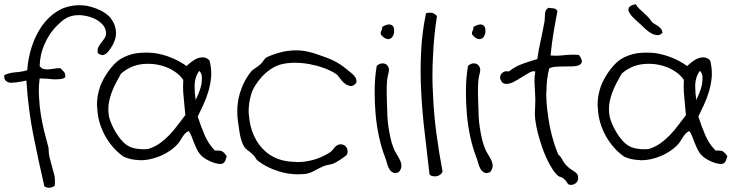

<svg xmlns="http://www.w3.org/2000/svg" viewBox="-20 -760 3462 906"><path d="M502.9 -533.2Q498 -525.4 491.7 -517.6Q485.4 -509.8 477.5 -504.9Q469.7 -500 461.9 -500Q460.9 -500 460 -501Q451.2 -501 441.4 -509.8Q440.4 -515.6 440.4 -520.5Q440.4 -530.3 444.3 -538.1Q450.2 -548.8 458 -558.6Q465.8 -568.4 473.1 -579.1Q480.5 -589.8 480.5 -604.5Q479.5 -628.9 460.9 -647.5Q442.4 -666 415.5 -676.3Q388.7 -686.5 358.4 -688.5H350.6Q325.2 -688.5 303.7 -679.7Q285.2 -671.9 269.5 -658.2Q253.9 -644.5 238.3 -627.9Q210 -596.7 189.5 -550.3Q168.9 -503.9 167 -448.2Q174.8 -437.5 186.5 -434.6Q194.3 -432.6 204.1 -432.6H210Q222.7 -433.6 236.3 -436Q250 -438.5 264.6 -438.5Q273.4 -430.7 281.2 -421.9Q288.1 -414.1 288.1 -399.4V-395.5Q277.3 -387.7 263.7 -386.7Q254.9 -385.7 245.1 -385.7H233.4Q216.8 -386.7 200.2 -388.7Q188.5 -389.6 177.7 -389.6H167Q163.1 -358.4 163.1 -328.1Q163.1 -315.4 164.1 -303.7Q166 -261.7 172.4 -221.2Q178.7 -180.7 188.5 -141.1Q198.2 -101.6 209 -62.5Q209 -37.1 214.4 -15.1Q219.7 6.8 226.1 28.3Q232.4 49.8 237.3 70.3Q239.3 83 239.3 97.7Q239.3 106.4 238.3 116.2Q225.6 126 211.9 126Q201.2 126 189.5 120.1Q162.1 1 137.7 -120.6Q113.3 -242.2 104.5 -379.9Q92.8 -377.9 73.7 -374Q54.7 -370.1 38.1 -370.1Q36.1 -369.1 35.2 -369.1Q19.5 -369.1 9.8 -377Q0 -382.8 0 -399.4V-405.3Q24.4 -417 53.7 -418.9Q83 -420.9 108.4 -428.7Q112.3 -484.4 129.4 -538.1Q146.5 -591.8 176.3 -635.3Q206.1 -678.7 249 -706.1Q292 -733.4 349.6 -735.4H356.4Q373 -735.4 391.6 -732.4Q413.1 -727.5 434.1 -719.7Q455.1 -711.9 473.1 -700.2Q491.2 -688.5 502.9 -673.8Q526.4 -642.6 527.3 -606.4V-603.5Q527.3 -569.3 502.9 -533.2Z M1049.8 -23.4Q1046.9 -11.7 1043 -2Q1039.1 7.8 1030.3 11.7Q1025.4 13.7 1018.6 13.7Q1013.7 13.7 1008.8 12.7Q995.1 10.7 980.5 4.9Q965.8 -1 952.6 -8.8Q939.5 -16.6 932.6 -23.4Q918.9 -36.1 910.6 -52.7Q902.3 -69.3 895.5 -86.4Q888.7 -103.5 883.3 -118.2Q877.9 -132.8 870.1 -141.6Q859.4 -136.7 852.5 -128.9Q845.7 -121.1 839.4 -111.3Q833 -101.6 826.7 -91.3Q820.3 -81.1 811.5 -73.2Q791 -52.7 762.2 -36.6Q733.4 -20.5 700.2 -11.7Q671.9 -3.9 641.6 -3.9Q636.7 -3.9 631.8 -4.9Q596.7 -5.9 563.5 -20.5Q529.3 -43.9 501.5 -80.1Q473.6 -116.2 457 -160.2Q440.4 -204.1 438.5 -253.9Q437.5 -259.8 437.5 -265.6Q437.5 -308.6 453.1 -353.5Q459 -369.1 469.2 -388.2Q479.5 -407.2 492.2 -424.8Q504.9 -442.4 519 -457Q533.2 -471.7 546.9 -480.5Q582 -502 624 -508.8Q646.5 -511.7 668.9 -511.7Q687.5 -511.7 707 -509.8Q749 -503.9 788.6 -487.8Q828.1 -471.7 860.4 -448.2Q869.1 -457 882.3 -467.3Q895.5 -477.5 910.2 -484.4Q922.9 -489.3 935.5 -489.3H940.4Q955.1 -488.3 968.8 -474.6Q976.6 -444.3 976.6 -415V-400.4Q973.6 -364.3 963.9 -330.6Q954.1 -296.9 939.9 -266.6Q925.8 -236.3 913.1 -210Q927.7 -164.1 945.8 -122.1Q963.9 -80.1 994.1 -49.8H1004.9Q1020.5 -49.8 1028.3 -45.9Q1039.1 -39.1 1049.8 -23.4ZM919.9 -425.8Q900.4 -397.5 898.4 -363.3V-347.7Q898.4 -320.3 903.3 -288.1Q909.2 -299.8 917 -318.8Q924.8 -337.9 929.7 -358.4Q932.6 -375 932.6 -390.6V-397.5Q931.6 -415 919.9 -425.8ZM854.5 -216.8Q850.6 -256.8 846.7 -300.8Q843.8 -326.2 843.8 -350.6Q843.8 -367.2 844.7 -382.8Q832 -402.3 810.5 -418Q789.1 -433.6 763.7 -443.4Q738.3 -453.1 710 -457Q693.4 -459 678.7 -459Q667 -459 655.3 -458Q621.1 -454.1 595.7 -441.9Q570.3 -429.7 550.8 -412.1Q540 -392.6 527.3 -369.1Q514.6 -345.7 505.4 -319.3Q496.1 -293 492.2 -264.6Q491.2 -253.9 491.2 -244.1Q491.2 -225.6 495.1 -207Q499 -191.4 507.3 -172.4Q515.6 -153.3 526.9 -134.8Q538.1 -116.2 551.3 -100.6Q564.5 -85 577.1 -76.2Q596.7 -62.5 623 -58.6Q639.6 -55.7 658.2 -55.7Q668 -55.7 677.7 -56.6Q710 -66.4 734.4 -84Q758.8 -101.6 779.3 -123Q799.8 -144.5 817.9 -168.9Q835.9 -193.4 854.5 -216.8Z M1640.6 -353.5Q1622.1 -355.5 1611.3 -362.8Q1600.6 -370.1 1592.8 -379.4Q1585 -388.7 1578.1 -398.4Q1571.3 -408.2 1559.6 -415Q1537.1 -428.7 1505.9 -439.9Q1474.6 -451.2 1439.9 -457.5Q1405.3 -463.9 1370.1 -463.9Q1334 -463.9 1301.8 -455.1Q1279.3 -448.2 1257.3 -433.6Q1235.4 -418.9 1216.8 -398.9Q1198.2 -378.9 1184.1 -356Q1169.9 -333 1164.1 -310.5Q1153.3 -272.5 1153.3 -235.4Q1153.3 -222.7 1155.3 -210.9Q1159.2 -161.1 1178.7 -118.7Q1198.2 -76.2 1231.9 -45.9Q1265.6 -15.6 1311.5 -3.9Q1343.8 3.9 1376 3.9Q1378.9 4.9 1380.9 4.9Q1410.2 4.9 1438.5 -1Q1467.8 -6.8 1493.7 -18.1Q1519.5 -29.3 1540 -43Q1544.9 -46.9 1549.8 -53.2Q1554.7 -59.6 1560.1 -65.4Q1565.4 -71.3 1572.3 -75.2Q1579.1 -79.1 1588.9 -79.1Q1605.5 -78.1 1614.3 -65.4Q1620.1 -57.6 1620.1 -45.9Q1620.1 -40 1618.2 -33.2Q1616.2 -28.3 1608.4 -22.5Q1600.6 -16.6 1591.3 -10.3Q1582 -3.9 1572.8 1.5Q1563.5 6.8 1559.6 8.8Q1548.8 14.6 1533.2 17.1Q1517.6 19.5 1503.9 25.4Q1490.2 31.2 1480.5 36.6Q1470.7 42 1460.4 47.4Q1450.2 52.7 1439 56.6Q1427.7 60.5 1412.1 61.5Q1399.4 62.5 1385.7 62.5Q1338.9 62.5 1293.9 47.9Q1237.3 30.3 1197.3 -1Q1190.4 -5.9 1185.5 -15.1Q1180.7 -24.4 1173.8 -30.3Q1160.2 -43 1146.5 -52.7Q1132.8 -62.5 1125 -82Q1115.2 -105.5 1110.4 -135.3Q1105.5 -165 1102.5 -190.4Q1099.6 -212.9 1099.6 -234.4Q1099.6 -279.3 1112.3 -321.3Q1130.9 -381.8 1167 -424.8Q1174.8 -432.6 1185.5 -439Q1196.3 -445.3 1207 -455.1Q1217.8 -464.8 1224.1 -475.1Q1230.5 -485.4 1239.3 -490.2Q1245.1 -493.2 1257.3 -498Q1269.5 -502.9 1283.7 -507.3Q1297.9 -511.7 1312 -515.1Q1326.2 -518.6 1336.9 -519.5Q1358.4 -522.5 1377 -522.5Q1398.4 -522.5 1417 -519.5Q1453.1 -512.7 1487.3 -500Q1507.8 -493.2 1524.4 -486.8Q1541 -480.5 1555.7 -473.1Q1570.3 -465.8 1584.5 -456.5Q1598.6 -447.3 1614.3 -434.6Q1625 -425.8 1637.7 -415.5Q1650.4 -405.3 1657.2 -394.5Q1662.1 -385.7 1662.1 -377.9V-373Q1659.2 -362.3 1640.6 -353.5Z M1783.2 -632.8Q1802.7 -644.5 1815.4 -644.5H1820.3Q1833 -641.6 1837.9 -630.9Q1839.8 -624 1839.8 -615.2V-606.4Q1836.9 -591.8 1829.1 -583Q1821.3 -575.2 1810.5 -575.2Q1808.6 -575.2 1807.6 -576.2Q1793.9 -577.1 1777.3 -596.7Q1776.4 -600.6 1776.4 -603.5Q1776.4 -611.3 1780.3 -616.2Q1783.2 -621.1 1783.2 -628.9ZM1861.3 52.7Q1851.6 56.6 1843.8 56.6Q1837.9 56.6 1834 53.7Q1823.2 48.8 1816.4 36.6Q1809.6 24.4 1805.7 9.3Q1801.8 -5.9 1796.9 -18.6Q1780.3 -60.5 1768.6 -114.3Q1756.8 -168 1752 -225.6Q1748 -273.4 1748 -322.3V-341.8Q1749 -399.4 1757.8 -449.2Q1770.5 -460.9 1785.2 -460.9H1789.1Q1805.7 -459 1812.5 -443.4Q1815.4 -437.5 1815.4 -430.7Q1815.4 -423.8 1813.5 -416Q1808.6 -399.4 1806.6 -380.9Q1804.7 -359.4 1804.7 -333V-315.4Q1805.7 -278.3 1806.6 -253.9Q1806.6 -233.4 1808.1 -208.5Q1809.6 -183.6 1813.5 -158.2Q1817.4 -132.8 1822.8 -108.4Q1828.1 -84 1835.9 -64.5Q1841.8 -47.9 1851.6 -32.7Q1861.3 -17.6 1867.7 -3.9Q1874 9.8 1874 23.4Q1874 38.1 1861.3 52.7Z M2068.4 49.8Q2065.4 57.6 2058.1 63.5Q2050.8 69.3 2042 71.3Q2037.1 72.3 2031.2 72.3Q2027.3 72.3 2023.4 71.3Q2013.7 70.3 2006.8 63.5Q1996.1 -34.2 1984.4 -130.4Q1972.7 -226.6 1967.8 -321.3Q1964.8 -374 1964.8 -425.8Q1964.8 -467.8 1966.8 -509.8Q1970.7 -603.5 1990.2 -697.3Q2000 -700.2 2008.8 -700.2Q2014.6 -700.2 2020.5 -699.2Q2033.2 -694.3 2042 -684.6Q2027.3 -591.8 2023.4 -498Q2020.5 -451.2 2020.5 -404.3Q2020.5 -358.4 2023.4 -311.5Q2027.3 -218.8 2039.6 -127.9Q2051.8 -37.1 2068.4 49.8Z M2213.9 -632.8Q2233.4 -644.5 2246.1 -644.5H2251Q2263.7 -641.6 2268.6 -630.9Q2270.5 -624 2270.5 -615.2V-606.4Q2267.6 -591.8 2259.8 -583Q2252 -575.2 2241.2 -575.2Q2239.3 -575.2 2238.3 -576.2Q2224.6 -577.1 2208 -596.7Q2207 -600.6 2207 -603.5Q2207 -611.3 2210.9 -616.2Q2213.9 -621.1 2213.9 -628.9ZM2292 52.7Q2282.2 56.6 2274.4 56.6Q2268.6 56.6 2264.6 53.7Q2253.9 48.8 2247.1 36.6Q2240.2 24.4 2236.3 9.3Q2232.4 -5.9 2227.5 -18.6Q2210.9 -60.5 2199.2 -114.3Q2187.5 -168 2182.6 -225.6Q2178.7 -273.4 2178.7 -322.3V-341.8Q2179.7 -399.4 2188.5 -449.2Q2201.2 -460.9 2215.8 -460.9H2219.7Q2236.3 -459 2243.2 -443.4Q2246.1 -437.5 2246.1 -430.7Q2246.1 -423.8 2244.1 -416Q2239.3 -399.4 2237.3 -380.9Q2235.4 -359.4 2235.4 -333V-315.4Q2236.3 -278.3 2237.3 -253.9Q2237.3 -233.4 2238.8 -208.5Q2240.2 -183.6 2244.1 -158.2Q2248 -132.8 2253.4 -108.4Q2258.8 -84 2266.6 -64.5Q2272.5 -47.9 2282.2 -32.7Q2292 -17.6 2298.3 -3.9Q2304.7 9.8 2304.7 23.4Q2304.7 38.1 2292 52.7Z M2711.9 -501Q2725.6 -481.4 2725.6 -470.7V-468.8Q2723.6 -457 2711.4 -452.1Q2699.2 -447.3 2680.2 -446.8Q2661.1 -446.3 2640.6 -446.3Q2619.1 -446.3 2600.6 -444.8Q2582 -443.4 2571.3 -436.5Q2558.6 -385.7 2558.6 -330.1Q2557.6 -326.2 2557.6 -322.3Q2557.6 -270.5 2565.4 -219.7Q2572.3 -165 2585.4 -116.2Q2598.6 -67.4 2614.3 -31.2Q2626 -21.5 2635.3 -3.4Q2644.5 14.6 2663.1 30.3Q2670.9 37.1 2679.2 42Q2687.5 46.9 2694.3 52.2Q2701.2 57.6 2705.1 64.5Q2708 70.3 2708 78.1V83Q2707 97.7 2695.3 105.5Q2685.5 112.3 2674.8 112.3H2668.9Q2660.2 110.4 2656.2 102.1Q2652.3 93.8 2639.6 83Q2634.8 78.1 2626.5 75.7Q2618.2 73.2 2614.3 70.3Q2599.6 57.6 2587.4 38.6Q2575.2 19.5 2564.9 -1Q2554.7 -21.5 2546.4 -43Q2538.1 -64.5 2532.2 -84Q2524.4 -106.4 2517.6 -133.8Q2510.7 -161.1 2505.9 -194.3Q2503.9 -210.9 2503.9 -227.5Q2503.9 -238.3 2504.9 -248Q2505.9 -264.6 2505.9 -282.2V-298.8Q2504.9 -326.2 2502.9 -358.4Q2502 -367.2 2502 -377Q2502 -399.4 2505.9 -422.9Q2502.9 -423.8 2499 -423.8Q2488.3 -423.8 2475.6 -416Q2458 -406.2 2439 -394Q2419.9 -381.8 2401.4 -372.1Q2384.8 -364.3 2371.1 -364.3H2365.2Q2351.6 -366.2 2345.7 -377Q2339.8 -385.7 2339.8 -394.5Q2339.8 -396.5 2340.8 -399.4Q2341.8 -410.2 2352.5 -418Q2359.4 -423.8 2372.1 -423.8Q2377 -423.8 2381.8 -422.9Q2409.2 -445.3 2443.8 -458Q2478.5 -470.7 2515.6 -481.4Q2520.5 -520.5 2530.8 -566.4Q2541 -612.3 2548.8 -655.3Q2550.8 -666 2550.8 -676.8Q2550.8 -686.5 2551.8 -695.8Q2552.7 -705.1 2556.2 -711.9Q2559.6 -718.8 2568.4 -723.6Q2573.2 -721.7 2580.1 -721.7Q2585.9 -721.7 2591.8 -720.7Q2597.7 -719.7 2602.5 -716.8Q2607.4 -713.9 2610.4 -707Q2601.6 -663.1 2592.3 -607.9Q2583 -552.7 2578.1 -498Q2589.8 -497.1 2601.6 -497.1Q2622.1 -497.1 2645.5 -500Q2668 -502 2688.5 -502Q2700.2 -502 2711.9 -501Z M3412.1 -23.4Q3409.2 -11.7 3405.3 -2Q3401.4 7.8 3392.6 11.7Q3387.7 13.7 3380.9 13.7Q3376 13.7 3371.1 12.7Q3357.4 10.7 3342.8 4.9Q3328.1 -1 3314.9 -8.8Q3301.8 -16.6 3294.9 -23.4Q3281.2 -36.1 3272.9 -52.7Q3264.6 -69.3 3257.8 -86.4Q3251 -103.5 3245.6 -118.2Q3240.2 -132.8 3232.4 -141.6Q3221.7 -136.7 3214.8 -128.9Q3208 -121.1 3201.7 -111.3Q3195.3 -101.6 3189 -91.3Q3182.6 -81.1 3173.8 -73.2Q3153.3 -52.7 3124.5 -36.6Q3095.7 -20.5 3062.5 -11.7Q3034.2 -3.9 3003.9 -3.9Q2999 -3.9 2994.1 -4.9Q2959 -5.9 2925.8 -20.5Q2891.6 -43.9 2863.8 -80.1Q2835.9 -116.2 2819.3 -160.2Q2802.7 -204.1 2800.8 -253.9Q2799.8 -259.8 2799.8 -265.6Q2799.8 -308.6 2815.4 -353.5Q2821.3 -369.1 2831.5 -388.2Q2841.8 -407.2 2854.5 -424.8Q2867.2 -442.4 2881.3 -457Q2895.5 -471.7 2909.2 -480.5Q2944.3 -502 2986.3 -508.8Q3008.8 -511.7 3031.2 -511.7Q3049.8 -511.7 3069.3 -509.8Q3111.3 -503.9 3150.9 -487.8Q3190.4 -471.7 3222.7 -448.2Q3231.4 -457 3244.6 -467.3Q3257.8 -477.5 3272.5 -484.4Q3285.2 -489.3 3297.9 -489.3H3302.7Q3317.4 -488.3 3331.1 -474.6Q3338.9 -444.3 3338.9 -415V-400.4Q3335.9 -364.3 3326.2 -330.6Q3316.4 -296.9 3302.2 -266.6Q3288.1 -236.3 3275.4 -210Q3290 -164.1 3308.1 -122.1Q3326.2 -80.1 3356.4 -49.8H3367.2Q3382.8 -49.8 3390.6 -45.9Q3401.4 -39.1 3412.1 -23.4ZM3282.2 -425.8Q3262.7 -397.5 3260.7 -363.3V-347.7Q3260.7 -320.3 3265.6 -288.1Q3271.5 -299.8 3279.3 -318.8Q3287.1 -337.9 3292 -358.4Q3294.9 -375 3294.9 -390.6V-397.5Q3293.9 -415 3282.2 -425.8ZM3216.8 -216.8Q3212.9 -256.8 3209 -300.8Q3206.1 -326.2 3206.1 -350.6Q3206.1 -367.2 3207 -382.8Q3194.3 -402.3 3172.9 -418Q3151.4 -433.6 3126 -443.4Q3100.6 -453.1 3072.3 -457Q3055.7 -459 3041 -459Q3029.3 -459 3017.6 -458Q2983.4 -454.1 2958 -441.9Q2932.6 -429.7 2913.1 -412.1Q2902.3 -392.6 2889.6 -369.1Q2877 -345.7 2867.7 -319.3Q2858.4 -293 2854.5 -264.6Q2853.5 -253.9 2853.5 -244.1Q2853.5 -225.6 2857.4 -207Q2861.3 -191.4 2869.6 -172.4Q2877.9 -153.3 2889.2 -134.8Q2900.4 -116.2 2913.6 -100.6Q2926.8 -85 2939.5 -76.2Q2959 -62.5 2985.4 -58.6Q3002 -55.7 3020.5 -55.7Q3030.3 -55.7 3040 -56.6Q3072.3 -66.4 3096.7 -84Q3121.1 -101.6 3141.6 -123Q3162.1 -144.5 3180.2 -168.9Q3198.2 -193.4 3216.8 -216.8ZM3106.4 -605.5Q3094.7 -593.8 3083 -593.8Q3082 -593.8 3082 -594.7Q3068.4 -594.7 3054.7 -602.1Q3041 -609.4 3027.3 -621.6Q3013.7 -633.8 3002 -645.5Q2990.2 -656.2 2974.6 -670.4Q2959 -684.6 2951.2 -698.2Q2945.3 -706.1 2945.3 -714.8Q2945.3 -718.8 2947.3 -722.7Q2951.2 -734.4 2979.5 -740.2Q2986.3 -728.5 2996.6 -718.8Q3006.8 -709 3017.1 -699.7Q3027.3 -690.4 3037.1 -680.7Q3046.9 -670.9 3054.7 -658.2Q3060.5 -651.4 3068.8 -647Q3077.1 -642.6 3085 -637.2Q3092.8 -631.8 3098.6 -624.5Q3104.5 -617.2 3106.4 -605.5Z"/></svg>

Font: Crafty Girls
Style: Regular
Weight: 400
Designer: Crystal Kluge
Foundry: Font Diner, Inc DBA Tart Workshop
Version: Version 1.000